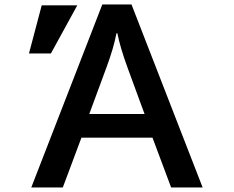

<svg xmlns="http://www.w3.org/2000/svg" viewBox="-20 -809 1040 854"><path d="M119.1 24.9 435.1 -789.1H564.9L881.3 24.9H741.2L658.2 -196.8H342.3L259.3 24.9ZM108.9 -571.3 165.5 -785.2H323.7L206.5 -571.3ZM377 -301.8H623L547.4 -507.8Q515.1 -595.7 502 -661.1H498Q491.7 -627.9 480.5 -589.6Q469.2 -551.3 453.1 -507.8Z"/></svg>

Font: FORM UDPGothic
Style: Bold
Weight: 700
Foundry: Pronama LLC
Version: Version 1.051